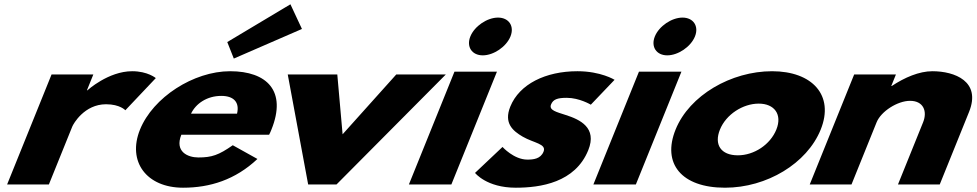

<svg xmlns="http://www.w3.org/2000/svg" viewBox="-20 -860 4552 895"><path d="M13.1 0H207.8L316.9 -270C322.1 -283 373.2 -374 474.4 -374C539.3 -374 564.3 -346 564.3 -346L706.3 -496C706.3 -496 668.6 -528 596 -528C484.9 -528 387.4 -439 387.4 -439H385.2L415.1 -513H220.4Z M1039.4 -664 1069.9 -587 1387.5 -725 1333.8 -840ZM1234.5 -232C1238 -238 1242.5 -249 1245.3 -256C1318 -436 1224.3 -528 1052.7 -528C882.2 -528 693.2 -406 632.6 -256C572.4 -107 662.8 15 833.3 15C958.7 15 1077 -22 1180 -119L1065.1 -183C999.2 -137 967.3 -126 904.6 -126C855.1 -126 793.4 -153 825.3 -232ZM870.4 -330C892.7 -377 944.6 -413 1011.7 -413C1068.9 -413 1097.9 -384 1084.9 -330Z M1552.3 -513H1321.3L1416.5 0H1548.5L2058.3 -513H1827.3L1577 -234Z M1886 0H2084L2296.5 -526H2098.5ZM2172.5 -690C2153.1 -642 2179.8 -602 2230.4 -602C2281 -602 2340.1 -642 2359.5 -690C2378.9 -738 2352.1 -778 2301.5 -778C2250.9 -778 2191.9 -738 2172.5 -690Z M2671.8 -528C2523.3 -528 2401.1 -468 2358.7 -363C2327.6 -286 2370.3 -250 2416.5 -223C2468.2 -193 2528.6 -190 2513.7 -153C2499.9 -119 2465.7 -116 2438.2 -116C2375.5 -116 2322.4 -175 2322.4 -175L2194.3 -54C2194.3 -54 2247.8 15 2384.2 15C2499.7 15 2661.2 -9 2722.2 -160C2764.6 -265 2683.2 -303 2616.9 -324C2574.1 -338 2537.7 -346 2548.7 -373C2558.3 -397 2578.8 -404 2621.7 -404C2681.1 -404 2734.1 -372 2734.1 -372L2844.8 -488C2844.8 -488 2780.7 -528 2671.8 -528Z M2746 0H2944L3156.5 -526H2958.5ZM3032.5 -690C3013.1 -642 3039.8 -602 3090.4 -602C3141 -602 3200.1 -642 3219.5 -690C3238.9 -738 3212.1 -778 3161.5 -778C3110.9 -778 3051.9 -738 3032.5 -690Z M3129.2 -256C3065.3 -98 3156.1 15 3359.6 15C3554.3 15 3741.8 -98 3805.7 -256C3870.3 -416 3766 -528 3579 -528C3388.7 -528 3193.8 -416 3129.2 -256ZM3336 -256C3364.7 -327 3443.2 -377 3516.9 -377C3589.5 -377 3627.6 -327 3598.9 -256C3570.6 -186 3495.4 -136 3419.5 -136C3340.3 -136 3307.7 -186 3336 -256Z M3754.5 0H3949.2L4066.3 -290C4086.9 -341 4163.9 -390 4222.2 -390C4284.9 -390 4303.6 -341 4283 -290L4165.8 0H4360.5L4497.1 -338C4554.9 -481 4429.8 -528 4326.4 -528C4264.8 -528 4197 -499 4136.8 -459H4134.6L4156.4 -513H3961.7Z"/></svg>

Font: Hussar
Style: BdWideOblFour
Weight: 700
Foundry: Cannot Into Space Fonts
Version: Version 2.00